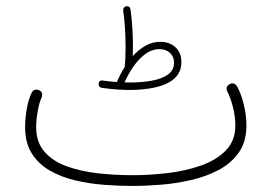

<svg xmlns="http://www.w3.org/2000/svg" viewBox="-20 -597 910 627"><path d="M302.2 -323.7Q303.2 -335.9 315.4 -334Q338.9 -330.6 361.8 -329.1Q362.3 -329.6 362.3 -330.1Q373 -356 387.2 -377.9Q387.2 -378.9 387.2 -380.4Q390.1 -403.3 390.1 -442.9Q390.1 -470.7 388.2 -503.9Q386.2 -537.1 382.3 -563Q381.8 -568.4 385 -572.3Q388.2 -576.2 392.1 -576.7Q404.8 -577.6 406.2 -565.9Q410.2 -539.1 412.1 -507.3Q414.1 -475.6 414.1 -450.2Q414.1 -430.2 413.6 -413.6Q432.1 -434.6 454.8 -447.5Q477.5 -460.4 503.9 -460.4Q533.7 -460.4 553 -442.6Q572.3 -424.8 572.3 -394.5Q572.3 -360.4 549.1 -340.3Q525.9 -320.3 487.8 -311.8Q449.7 -303.2 403.8 -303.2Q362.8 -303.2 312.5 -310.1Q300.8 -312.5 302.2 -323.7ZM501.5 -436.5Q476.1 -436.5 454.3 -420.4Q432.6 -404.3 415.5 -379.4Q398.4 -354.5 386.7 -328.1Q396 -327.6 405.3 -327.6Q442.9 -327.6 475.6 -333.5Q508.3 -339.4 528.3 -353.5Q548.3 -367.7 548.3 -392.6Q548.3 -412.1 535.2 -424.3Q522 -436.5 501.5 -436.5ZM62 -182.1Q62 -210.4 67.6 -242.2Q73.2 -273.9 83.5 -294.4Q86.4 -301.3 93.8 -303.5Q101.1 -305.7 107.9 -302.2Q122.1 -295.9 115.7 -277.8Q108.4 -263.2 103.3 -234.6Q98.1 -206.1 98.1 -182.1Q98.1 -132.8 125 -101.8Q151.9 -70.8 197.3 -54.2Q242.7 -37.6 298.8 -31.2Q355 -24.9 413.6 -24.9Q468.3 -24.9 526.9 -31.7Q585.4 -38.6 635.7 -56.2Q686 -73.7 717.3 -105.5Q748.5 -137.2 748.5 -187Q748.5 -216.8 740.5 -248Q732.4 -279.3 722.7 -297.4Q714.8 -313.5 729 -321.8Q744.1 -330.1 753.9 -315.4Q767.1 -292 775.9 -256.8Q784.7 -221.7 784.7 -187Q784.7 -134.3 759.8 -98.9Q734.9 -63.5 693.6 -41.7Q652.3 -20 603 -8.8Q553.7 2.4 504.2 6.3Q454.6 10.3 413.6 10.3Q369.1 10.3 320.6 6.6Q272 2.9 226.1 -7.8Q180.2 -18.6 143.1 -39.8Q106 -61 84 -95.7Q62 -130.4 62 -182.1Z"/></svg>

Font: Mikhak-DS1-FD ExtraLight
Style: Regular
Weight: 200
Designer: Amin Abedi
Version: Version 3.2